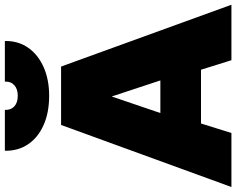

<svg xmlns="http://www.w3.org/2000/svg" viewBox="-113 -860 971 789"><g transform="rotate(-90 372.5 -465.5)"><path d="M-1.5 0 253.5 -700H493.5L747.5 0H519.5L480.5 -125H259.5L220.5 0ZM302.5 -292H436.5L370.5 -492ZM373.5 -749Q304.5 -749 253.2 -771.8Q202 -794.5 174.2 -835.5Q146.5 -876.5 147.5 -931H315.5Q314 -907 329.5 -892.5Q345 -878 373.5 -878Q401.5 -878 417.2 -892.5Q433 -907 431.5 -931H598.5Q599.5 -876.5 571 -835.5Q542.5 -794.5 491.2 -771.8Q440 -749 373.5 -749Z"/></g></svg>

Font: Geologica Thin Roman Black
Style: Regular
Weight: 900
Version: Version 1.010;gftools[0.9.28]